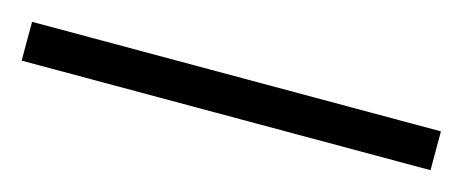

<svg xmlns="http://www.w3.org/2000/svg" viewBox="-25 -890 518 215"><g transform="rotate(15 234.0 -782.5)"><path d="M471 -760V-805H-3V-760Z"/></g></svg>

Font: Noto Sans Gujarati UI SemiCondensed Light
Style: Regular
Weight: 300
Width: 4
Designer: Jelle Bosma - Monotype Design Team, Universal Thirst
Foundry: Monotype Imaging Inc.
Version: Version 2.106